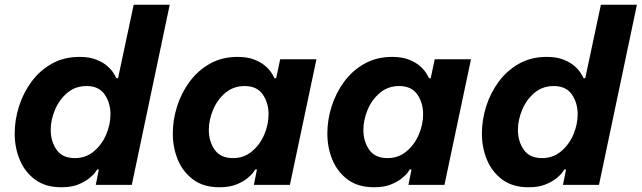

<svg xmlns="http://www.w3.org/2000/svg" viewBox="-20 -780 2707 810"><path d="M239 10Q172 10 128.5 -22Q85 -54 63.5 -105.5Q42 -157 42 -217Q42 -274 60 -331Q78 -388 113 -435.5Q148 -483 199 -511.5Q250 -540 315 -540Q357 -540 386 -528.5Q415 -517 432.5 -501.5Q450 -486 459 -471.5Q468 -457 471 -450H478L544 -760H696L536 0H384L397 -65H390Q390 -65 382 -53.5Q374 -42 356 -27.5Q338 -13 309.5 -1.5Q281 10 239 10ZM296 -113Q342 -113 376 -141.5Q410 -170 428 -212.5Q446 -255 446 -298Q446 -346 421.5 -381.5Q397 -417 345 -417Q298 -417 264 -388.5Q230 -360 212 -317Q194 -274 194 -232Q194 -184 218.5 -148.5Q243 -113 296 -113Z M982 -540Q1024 -540 1053 -528.5Q1082 -517 1099.5 -501.5Q1117 -486 1126 -471.5Q1135 -457 1138 -450H1145L1162 -530H1315L1203 0H1051L1064 -65H1057Q1057 -65 1049 -53.5Q1041 -42 1023 -27.5Q1005 -13 976.5 -1.5Q948 10 906 10Q839 10 795.5 -22Q752 -54 730.5 -105.5Q709 -157 709 -217Q709 -274 727 -331Q745 -388 780 -435.5Q815 -483 866 -511.5Q917 -540 982 -540ZM1012 -417Q965 -417 931 -388.5Q897 -360 879 -317Q861 -274 861 -232Q861 -184 885.5 -148.5Q910 -113 963 -113Q1009 -113 1043 -141.5Q1077 -170 1095 -212.5Q1113 -255 1113 -298Q1113 -346 1088.5 -381.5Q1064 -417 1012 -417Z M1634 -540Q1676 -540 1705 -528.5Q1734 -517 1751.5 -501.5Q1769 -486 1778 -471.5Q1787 -457 1790 -450H1797L1814 -530H1967L1855 0H1703L1716 -65H1709Q1709 -65 1701 -53.5Q1693 -42 1675 -27.5Q1657 -13 1628.5 -1.5Q1600 10 1558 10Q1491 10 1447.5 -22Q1404 -54 1382.5 -105.5Q1361 -157 1361 -217Q1361 -274 1379 -331Q1397 -388 1432 -435.5Q1467 -483 1518 -511.5Q1569 -540 1634 -540ZM1664 -417Q1617 -417 1583 -388.5Q1549 -360 1531 -317Q1513 -274 1513 -232Q1513 -184 1537.5 -148.5Q1562 -113 1615 -113Q1661 -113 1695 -141.5Q1729 -170 1747 -212.5Q1765 -255 1765 -298Q1765 -346 1740.5 -381.5Q1716 -417 1664 -417Z M2210 10Q2143 10 2099.5 -22Q2056 -54 2034.5 -105.5Q2013 -157 2013 -217Q2013 -274 2031 -331Q2049 -388 2084 -435.5Q2119 -483 2170 -511.5Q2221 -540 2286 -540Q2328 -540 2357 -528.5Q2386 -517 2403.5 -501.5Q2421 -486 2430 -471.5Q2439 -457 2442 -450H2449L2515 -760H2667L2507 0H2355L2368 -65H2361Q2361 -65 2353 -53.5Q2345 -42 2327 -27.5Q2309 -13 2280.5 -1.5Q2252 10 2210 10ZM2267 -113Q2313 -113 2347 -141.5Q2381 -170 2399 -212.5Q2417 -255 2417 -298Q2417 -346 2392.5 -381.5Q2368 -417 2316 -417Q2269 -417 2235 -388.5Q2201 -360 2183 -317Q2165 -274 2165 -232Q2165 -184 2189.5 -148.5Q2214 -113 2267 -113Z"/></svg>

Font: Be Vietnam Pro
Style: Bold Italic
Weight: 700
Italic angle: -12°
Designer: Lam Bao, Tony Le, Vietanh Nguyen
Foundry: Yellow Type Foundry
Version: Version 1.002; ttfautohint (v1.8.3)